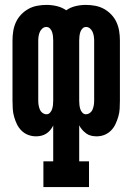

<svg xmlns="http://www.w3.org/2000/svg" viewBox="-20 -548 540 783"><path d="M157 215V110H197V-36Q192 -26 185 -17.5Q178 -9 168.5 -3Q159 3 148.5 5.5Q138 8 127 8Q110 8 94.5 2Q79 -4 67.5 -15.5Q56 -27 49 -41.5Q42 -56 37.5 -72Q33 -88 32 -104Q31 -120 31 -137V-383Q31 -402 34 -421Q37 -440 45 -457.5Q53 -475 66.5 -489Q80 -503 96.5 -512Q113 -521 132 -524.5Q151 -528 170 -528Q191 -528 212 -523Q233 -518 250 -506Q267 -518 288 -523Q309 -528 330 -528Q349 -528 368 -524.5Q387 -521 403.5 -512Q420 -503 433.5 -489Q447 -475 455 -457.5Q463 -440 466 -421Q469 -402 469 -383V-137Q469 -120 468 -104Q467 -88 462.5 -72.5Q458 -57 451 -42Q444 -27 432.5 -15.5Q421 -4 406 2Q391 8 374 8Q363 8 352 5.5Q341 3 332 -3.5Q323 -10 315.5 -18.5Q308 -27 303 -37V110H343V215ZM170 -82Q178 -82 184 -88.5Q190 -95 192.5 -103Q195 -111 196 -119.5Q197 -128 197 -137V-383Q197 -392 196 -400.5Q195 -409 192.5 -417Q190 -425 184 -431.5Q178 -438 169 -438Q160 -438 153 -432Q146 -426 142.5 -418Q139 -410 137.5 -401Q136 -392 136 -383V-137Q136 -128 137.5 -119Q139 -110 142.5 -101.5Q146 -93 153.5 -87.5Q161 -82 170 -82ZM330 -82Q339 -82 346.5 -87.5Q354 -93 357.5 -101.5Q361 -110 362.5 -119Q364 -128 364 -137V-383Q364 -392 362.5 -401Q361 -410 357.5 -418Q354 -426 347 -432Q340 -438 331 -438Q322 -438 316 -431.5Q310 -425 307.5 -417Q305 -409 304 -400.5Q303 -392 303 -383V-137Q303 -128 304 -119.5Q305 -111 307.5 -103Q310 -95 316 -88.5Q322 -82 330 -82Z"/></svg>

Font: Iosevka Curly Slab Extrabold
Style: Regular
Weight: 800
Monospace: yes
Designer: Belleve Invis
Foundry: Belleve Invis
Version: Version 22.1.2; ttfautohint (v1.8.4)